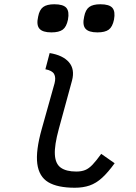

<svg xmlns="http://www.w3.org/2000/svg" viewBox="-20 -867 640 901"><path d="M331 14Q250 14 206.5 -12Q163 -38 155 -98.5Q147 -159 176 -262L236 -476Q243 -503 234 -519.5Q225 -536 193 -542L213 -618Q275 -608 303.5 -575Q332 -542 318 -489L256 -262Q235 -185 237.5 -141.5Q240 -98 265.5 -80Q291 -62 338 -62Q362 -62 379.5 -69Q397 -76 414.5 -94.5Q432 -113 455 -145L518 -101Q487 -58 459 -32.5Q431 -7 400.5 3.5Q370 14 331 14ZM437 -715Q396 -715 381 -732.5Q366 -750 375 -789Q381 -821 398.5 -834Q416 -847 451 -847Q493 -847 507.5 -830Q522 -813 515 -775Q508 -741 490.5 -728Q473 -715 437 -715ZM221 -715Q180 -715 165 -732.5Q150 -750 159 -789Q165 -821 182.5 -834Q200 -847 235 -847Q277 -847 291.5 -830Q306 -813 299 -775Q292 -741 274.5 -728Q257 -715 221 -715Z"/></svg>

Font: Victor Mono Thin Medium
Style: Italic
Weight: 500
Italic angle: -12°
Monospace: yes
Version: Version 1.561;gftools[0.9.30]